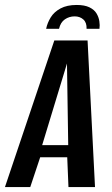

<svg xmlns="http://www.w3.org/2000/svg" viewBox="-48 -754 452 774"><path d="M261 -734Q293 -734 312.5 -724.5Q332 -715 341 -700Q350 -685 352.5 -668.5Q355 -652 353 -638H301Q302 -663 288 -675.5Q274 -688 253 -688Q231 -688 213.5 -676Q196 -664 190 -638H138Q143 -662 156.5 -684Q170 -706 196 -720Q222 -734 261 -734ZM-28 0 171 -591H305L335 0H228L223 -120H114L74 0ZM122 -169H227L222 -498Z"/></svg>

Font: Alumni Sans SemiBold
Style: Italic
Weight: 600
Italic angle: -8°
Version: Version 1.016